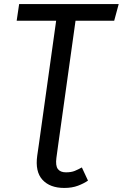

<svg xmlns="http://www.w3.org/2000/svg" viewBox="-20 -709 602 942"><path d="M73.9 -689.1H562.4L540.3 -607.4H350.6L265.7 0H170.6L255.5 -607.4H61.8ZM295.3 213.1Q225 213.1 188.3 173Q151.7 132.9 162.7 54.6L170.6 0H265.7L256.7 65.7Q251.7 103.5 263.7 120Q275.7 136.5 303.6 136.5Q329.6 136.5 346.6 129.5Q363.6 122.5 381.6 112.5L411.7 177.1Q391.7 191.1 362.6 202.1Q333.5 213.1 295.3 213.1Z"/></svg>

Font: Fira Sans Variable
Style: Italic
Weight: 397
Italic angle: -8°
Designer: Carrois Corporate & Edenspiekermann AG
Foundry: Carrois Corporate GbR & Edenspiekermann AG
Version: Version 4.202